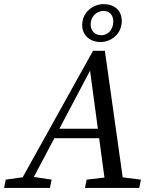

<svg xmlns="http://www.w3.org/2000/svg" viewBox="-49 -918 745 938"><path d="M-29 0H195.1L203.1 -40.4L104.3 -55.4H86L-20.9 -40.4L-29 0ZM33 0H88.1L402.7 -594.8L388.1 -593.8L468.1 0H557.7L463.4 -669.7H405.3L33 0ZM194.6 -242.8H480.8L493.4 -289.1H208.8L194.6 -242.8ZM366.1 0H631.3L639.4 -40.4L520 -55.4H501.7L374.2 -40.4L366.1 0ZM441.7 -712.6C493.9 -712.6 545.9 -751.6 545.9 -815.8C545.9 -867.8 508.8 -897.9 457.7 -897.9C407.5 -897.9 352.5 -860.8 352.5 -794.8C352.5 -743.6 393.7 -712.6 441.7 -712.6ZM445.7 -745.9C412.8 -745.9 393.8 -768.9 393.8 -798.8C393.8 -835.7 421.7 -864.6 456.7 -864.6C490.5 -864.6 504.6 -839.8 504.6 -812.8C504.6 -777.7 481.6 -745.9 445.7 -745.9Z"/></svg>

Font: Source Serif Variable
Style: Italic
Weight: 389
Italic angle: -12°
Designer: Frank Grießhammer
Foundry: Adobe Systems Incorporated
Version: Version 3.001;hotconv 1.0.111;makeotfexe 2.5.65597